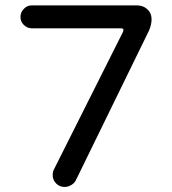

<svg xmlns="http://www.w3.org/2000/svg" viewBox="-20 -703 653 728"><path d="M179.7 -39.1Q179.7 -52.7 185.5 -62.5L446.3 -582Q448.2 -587.9 448.2 -588.9Q448.2 -595.7 438.5 -595.7H100.6Q83 -595.7 70.3 -608.4Q57.6 -621.1 57.6 -638.7Q57.6 -656.2 70.3 -669.4Q83 -682.6 100.6 -682.6H499Q522.5 -682.6 538.6 -668Q554.7 -653.3 554.7 -629.9Q554.7 -609.4 544.9 -586.9L267.6 -19.5Q261.7 -7.8 249.5 -1Q237.3 5.9 224.6 5.9Q206.1 5.9 192.9 -7.3Q179.7 -20.5 179.7 -39.1Z"/></svg>

Font: FakePearl
Style: Regular
Weight: 400
Version: Version 1.2